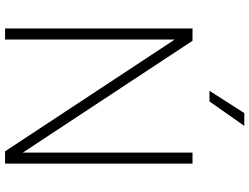

<svg xmlns="http://www.w3.org/2000/svg" viewBox="-133 -851 984 758"><g transform="rotate(90 359.0 -472.0)"><path d="M92.5 0V-740H141L582.5 -70V-740H626V0H577.5L136 -670V0ZM338.5 -807 426.5 -944.5H477L380.5 -807Z"/></g></svg>

Font: Encode Sans XLt
Style: Regular
Weight: 200
Designer: Multiple Designers
Foundry: Impallari Type
Version: Version 3.002; ttfautohint (v1.8.3) -l 8 -r 50 -G 200 -x 14 